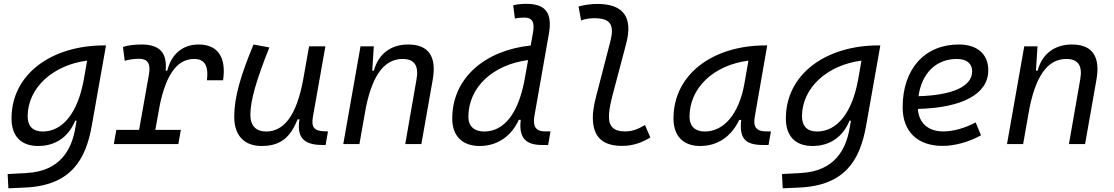

<svg xmlns="http://www.w3.org/2000/svg" viewBox="-20 -763 5899 1017"><path d="M24.4 234.4 112.3 230.5C354.5 219.7 434.1 85 466.3 -98.1L541.5 -522.5H532.2C252.4 -522.5 41 -370.1 41 -135.3C41 -42 91.3 10.3 182.1 10.3C274.4 10.3 343.3 -38.1 378.4 -124H385.7L378.4 -82.5C358.9 31.7 296.9 143.6 122.1 153.3L20.5 158.7ZM441.4 -441.9 424.3 -343.8 422.9 -336.9C392.1 -169.4 314.5 -66.4 206.1 -66.4C154.8 -66.4 126.5 -94.7 126.5 -146C126.5 -298.8 261.2 -418.5 441.4 -441.9Z M583 0H924.8L938 -75.2H802.7L827.1 -210C865.2 -388.7 929.7 -450.7 1008.8 -450.7C1064.5 -450.7 1085.4 -413.6 1076.2 -337.9H1161.6C1179.7 -459.5 1133.8 -527.3 1031.7 -527.3C948.2 -527.3 887.7 -477.1 866.2 -388.7H857.4C866.2 -484.4 825.2 -527.3 729 -527.3C692.9 -527.3 660.2 -523.4 631.3 -514.6L640.6 -440.9C665 -447.8 690.4 -451.7 716.8 -451.7C762.2 -451.7 779.3 -425.8 769 -369.1L716.8 -75.2H596.2Z M1366.7 10.3C1476.6 10.3 1522 -47.4 1556.6 -130.9H1566.4C1551.8 -40 1583.5 4.9 1687.5 4.9H1704.6L1717.3 -66.9L1700.7 -67.4C1643.6 -68.4 1627.4 -89.4 1637.7 -146L1703.6 -517.6H1617.2L1585 -336.4V-336.9C1551.3 -157.2 1487.3 -66.4 1389.6 -66.4C1335.9 -66.4 1306.2 -97.2 1306.2 -153.8C1306.2 -231.9 1337.9 -338.9 1406.7 -511.7L1322.8 -527.3C1254.4 -362.3 1220.7 -248 1220.7 -145C1220.7 -45.4 1272.9 10.3 1366.7 10.3Z M1798.3 0H1883.8L1918 -192.9C1957 -384.8 2027.3 -450.7 2112.8 -450.7C2175.3 -450.7 2198.7 -414.6 2186.5 -344.2L2126.5 0H2211.9L2272 -340.3C2293.9 -463.4 2250.5 -527.3 2142.1 -527.3C2050.3 -527.3 1983.9 -477.1 1960.4 -388.7H1951.7L1960 -517.6H1889.6Z M2521 10.3C2614.7 10.3 2689 -42 2728 -128.4H2738.3C2728 -40.5 2757.3 4.9 2850.1 4.9H2883.3L2896 -66.9H2866.2C2818.4 -66.9 2801.3 -93.8 2810.5 -147.5L2887.2 -583C2906.7 -693.4 2871.1 -742.7 2767.6 -742.7C2744.1 -742.7 2720.7 -740.7 2698.2 -734.9L2707.5 -664.6C2724.1 -668.5 2740.7 -669.9 2757.3 -669.9C2799.8 -669.9 2813 -645.5 2803.2 -590.8L2791 -522C2549.8 -496.6 2375.5 -350.6 2375.5 -135.3C2375.5 -43 2428.2 10.3 2521 10.3ZM2756.8 -331.1C2723.1 -160.2 2649.4 -66.4 2544.4 -66.4C2491.7 -66.4 2460.9 -94.7 2460.9 -144C2460.9 -301.8 2592.3 -420.9 2777.3 -444.8Z M3275.9 9.8C3334 9.8 3380.4 -8.3 3424.8 -34.7L3396.5 -100.6C3356 -77.1 3327.6 -66.9 3290 -66.9C3232.4 -66.9 3205.1 -92.3 3205.6 -144.5C3205.6 -164.6 3208.5 -197.8 3223.6 -254.9L3297.4 -534.2C3333.5 -673.3 3280.8 -742.2 3143.6 -742.2C3110.4 -742.2 3076.7 -737.3 3044.4 -728.5L3058.1 -654.8C3081.1 -663.6 3105 -666.5 3127.9 -666.5C3216.8 -666.5 3234.9 -628.9 3212.4 -541.5L3138.2 -254.9C3124 -200.2 3120.1 -166 3120.1 -141.1C3120.1 -38.6 3170.4 9.8 3275.9 9.8Z M3689 10.3C3780.8 10.3 3854 -39.6 3895.5 -127.9H3906.2C3895 -32.2 3925.8 4.9 4020 4.9H4050.8L4063.5 -66.9H4038.6C3984.9 -66.9 3968.3 -92.3 3978 -145L4043.9 -522.5H4034.7C3756.3 -522.5 3547.4 -370.1 3547.4 -135.3C3547.4 -43 3598.6 10.3 3689 10.3ZM3712.9 -66.4C3662.1 -66.4 3632.3 -94.7 3632.3 -144C3632.3 -299.8 3761.7 -418 3944.3 -441.9L3922.9 -319.3C3894 -157.7 3813.5 -66.4 3712.9 -66.4Z M4126 234.4 4213.9 230.5C4456.1 219.7 4535.6 85 4567.9 -98.1L4643.1 -522.5H4633.8C4354 -522.5 4142.6 -370.1 4142.6 -135.3C4142.6 -42 4192.9 10.3 4283.7 10.3C4376 10.3 4444.8 -38.1 4480 -124H4487.3L4480 -82.5C4460.4 31.7 4398.4 143.6 4223.6 153.3L4122.1 158.7ZM4543 -441.9 4525.9 -343.8 4524.4 -336.9C4493.7 -169.4 4416 -66.4 4307.6 -66.4C4256.3 -66.4 4228 -94.7 4228 -146C4228 -298.8 4362.8 -418.5 4543 -441.9Z M4977.1 -66.9C4896.5 -66.9 4847.2 -110.8 4841.8 -186C5076.7 -191.9 5214.8 -264.6 5214.8 -390.6C5214.8 -476.6 5156.7 -527.3 5058.6 -527.3C4877.9 -527.3 4761.2 -397.5 4761.2 -194.8C4761.2 -66.4 4839.8 9.8 4972.7 9.8C5038.1 9.8 5113.3 -11.2 5176.3 -46.4L5147.9 -114.7C5092.3 -84.5 5029.3 -66.9 4977.1 -66.9ZM4845.2 -253.4C4862.3 -375.5 4938.5 -450.7 5048.3 -450.7C5100.1 -450.7 5129.4 -426.3 5129.4 -385.7C5129.4 -305.2 5026.4 -258.8 4845.2 -253.4Z M5314 0H5399.4L5433.6 -192.9C5472.7 -384.8 5543 -450.7 5628.4 -450.7C5690.9 -450.7 5714.4 -414.6 5702.1 -344.2L5642.1 0H5727.5L5787.6 -340.3C5809.6 -463.4 5766.1 -527.3 5657.7 -527.3C5565.9 -527.3 5499.5 -477.1 5476.1 -388.7H5467.3L5475.6 -517.6H5405.3Z"/></svg>

Font: Cascadia Code PL SemiLight
Style: Italic
Weight: 350
Italic angle: -10°
Monospace: yes
Designer: Aaron Bell
Foundry: Saja Typeworks
Version: Version 2404.023